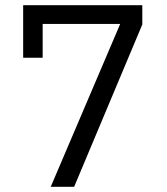

<svg xmlns="http://www.w3.org/2000/svg" viewBox="-20 -718 640 738"><path d="M265 0H175L442 -626H144V-496H69V-698H527V-624Z"/></svg>

Font: IBM Plex Sans Var
Style: Regular
Weight: 400
Designer: Mike Abbink, Paul van der Laan, Pieter van Rosmalen
Foundry: Bold Monday
Version: Version 3.000